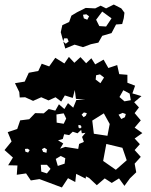

<svg xmlns="http://www.w3.org/2000/svg" viewBox="-22 -797 664 847"><path d="M152 -7 114 -1 93 -32 52 -26 55 -67 14 -68 35 -102 -2 -135 29 -173 12 -214 54 -228 67 -266 107 -271 133 -298 171 -297 193 -316 222 -309 238 -337 262 -316 278 -342 301 -322 315 -356H352L313 -361L308 -400L299 -365L264 -376L248 -349L223 -368L192 -354L160 -368L124 -352L89 -368L65 -367L63 -391L44 -430L87 -437L105 -476L147 -484L162 -516L195 -504L222 -542L262 -517L282 -546L306 -520L333 -545L358 -518L381 -540L398 -513L435 -534L456 -497L495 -510L504 -470L540 -467V-432L574 -419L562 -385L602 -373L570 -346L591 -323L572 -298L599 -266L572 -234L606 -210L572 -186L595 -161L572 -135L599 -105L572 -75L579 -37L551 -10L527 23L503 -10L471 10L440 -10L405 20L371 -12L357 -19L356 -9L314 -30L310 6L278 -11L251 30ZM419 -469 402 -465 400 -446 421 -430 437 -455ZM550 -384 522 -399 505 -369 527 -350 555 -355ZM361 -298 348 -301 338 -291 347 -280 357 -287ZM533 -294 519 -299 501 -291 513 -272 529 -280ZM436 -297 385 -265 392 -207 452 -198 462 -250ZM270 -274 259 -297 227 -292 228 -256 259 -251ZM334 -244 324 -246V-235L331 -230L338 -236ZM323 -140 327 -162 348 -171 340 -193 355 -211 339 -209 336 -224 320 -209 299 -216 283 -201 261 -205 255 -184 234 -178 257 -164 243 -141 266 -149ZM518 -145 447 -162 433 -87 489 -48 537 -90ZM174 -145 163 -139 168 -127 183 -123 185 -138ZM100 -141 88 -140 90 -128 102 -124 109 -135ZM266 -99 246 -109 224 -96 233 -65 263 -75ZM185 -70H158L160 -40L185 -32L201 -52ZM246 -655 253 -686 283 -700 293 -728 318 -743 356 -762 398 -760 422 -772 446 -760 480 -777 513 -760 527 -741 524 -717 517 -691 490 -689 470 -651 429 -639 412 -609 379 -602 344 -589 307 -600 266 -583 257 -614V-615ZM470 -716 429 -746 402 -710 416 -682 446 -680ZM359 -734 344 -732 348 -716 363 -710 371 -725ZM275 -628H261L257 -615V-614L268 -604L281 -614Z"/></svg>

Font: Rubik Gemstones
Style: Regular
Weight: 400
Designer: Hubert and Fischer, NaN
Foundry: Hubert and Fischer, NaN
Version: Version 2.200